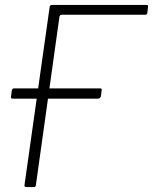

<svg xmlns="http://www.w3.org/2000/svg" viewBox="-20 -762 623 782"><path d="M182 -732Q183 -742 192 -742H577Q584 -742 583 -735L580 -709Q579 -702 571 -702H233Q223 -702 222 -693L126 -7Q125 0 118 0H88Q83 0 81 -2Q79 -4 80 -10ZM394 -394 391 -371Q390 -360 376 -360H33Q27 -360 25.5 -362.5Q24 -365 25 -370L28 -393Q30 -402 36 -402H388Q396 -402 394 -394Z"/></svg>

Font: Libre Franklin Thin
Style: Italic
Weight: 100
Italic angle: -8°
Designer: Pablo Impallari, Rodrigo Fuenzalida, Nhung Nguyen
Foundry: Impallari Type
Version: Version 3.000